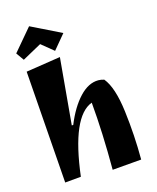

<svg xmlns="http://www.w3.org/2000/svg" viewBox="-137 -1035 939 1145"><g transform="rotate(-15 332.5 -463.0)"><path d="M469 -523Q487 -523 505 -517Q556 -455 575 -302.5Q594 -150 594 0L414 15Q414 -215 397 -404Q264 -355 220 6L121 15L70 -683L284 -716L247 -304H256Q297 -405 352.5 -464Q408 -523 469 -523ZM38 -804 154 -941 341 -849 266 -759 190 -821 72 -756Z"/></g></svg>

Font: Joti One
Style: Regular
Weight: 400
Designer: Eduardo Rodriguez Tunni
Foundry: Eduardo Rodriguez Tunni
Version: Version 1.001